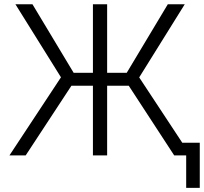

<svg xmlns="http://www.w3.org/2000/svg" viewBox="-20 -748 981 924"><path d="M495.6 -727.5V0H427.2V-727.5ZM25.4 0 273.4 -376 54.2 -727.5H136.2L334.5 -397.5H589.8L787.6 -727.5H869.1L649.9 -375.5L897.5 0H818.4L599.6 -335.4H323.7L103.5 0ZM876 156.2V0H834V-61H941.4V156.2Z"/></svg>

Font: Inter 18pt Light
Style: Regular
Weight: 300
Designer: Rasmus Andersson
Foundry: rsms
Version: Version 4.001;git-66647c0bb